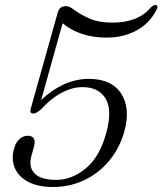

<svg xmlns="http://www.w3.org/2000/svg" viewBox="-20 -737 650 768"><path d="M35 -138Q40.5 -163.5 56 -178.8Q71.5 -194 90 -194Q128.5 -194 115.5 -148.5L105.5 -113Q93.5 -69.5 118.2 -43.5Q143 -17.5 205 -17.5Q268 -17.5 323.5 -63.8Q379 -110 405 -205Q430 -295.5 402.8 -342Q375.5 -388.5 309.5 -388.5Q268 -388.5 224.8 -365Q181.5 -341.5 142.5 -298Q133.5 -291 127 -287Q120.5 -283 113 -283Q97.5 -283 103 -302.5L211 -687Q218.5 -712.5 243 -712.5Q254 -712.5 266 -705Q301 -678.5 338.8 -662.5Q376.5 -646.5 430 -646.5Q479.5 -646.5 518.2 -661.2Q557 -676 582.5 -706.5Q597.5 -720.5 606 -716Q609 -714.5 609.8 -709.8Q610.5 -705 604 -694Q576.5 -642 524.5 -614.2Q472.5 -586.5 406.5 -586.5Q351 -586.5 306.5 -601.8Q262 -617 230.5 -644L144.5 -336.5Q185.5 -376.5 234.5 -399Q283.5 -421.5 335 -421.5Q427 -421.5 465 -362.2Q503 -303 477 -210Q458 -143 416.2 -93.2Q374.5 -43.5 316.5 -16.2Q258.5 11 192 11Q132 11 93.2 -9.5Q54.5 -30 39.8 -63.8Q25 -97.5 35 -138Z"/></svg>

Font: Fraunces 72pt S050 Light
Style: Italic
Weight: 300
Italic angle: -16°
Version: Version 1.000; ttfautohint (v1.8.3)